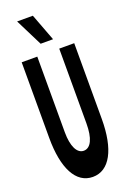

<svg xmlns="http://www.w3.org/2000/svg" viewBox="-196 -1110 792 1192"><g transform="rotate(-20 200.0 -514.0)"><path d="M190 -1048H86L176 -868H258ZM26 -300C26 -99 88 20 199 20C310 20 373 -99 373 -300V-800H274V-306C274 -209 248 -152 201 -152C157 -152 129 -207 129 -300V-800H26Z"/></g></svg>

Font: Yard Headline
Style: Regular
Weight: 400
Monospace: yes
Designer: Roman Shamin
Foundry: Evil Martians
Version: Version 1.000